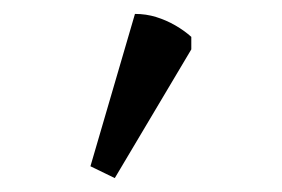

<svg xmlns="http://www.w3.org/2000/svg" viewBox="-20 -785 405 276"><path d="M145 -529 110 -546 174 -765Q190 -765 204.5 -760.5Q219 -756 232 -748.5Q245 -741 255 -732V-714Z"/></svg>

Font: Eczar
Style: Regular
Weight: 400
Designer: Vaibhav Singh
Foundry: Rosetta Type Foundry
Version: Version 2.000